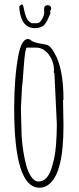

<svg xmlns="http://www.w3.org/2000/svg" viewBox="-20 -853 369 892"><path d="M212.4 -799.3 214.8 -792Q212.4 -787.1 207 -774.7Q201.7 -762.2 199.2 -757.3Q196.8 -752.4 190.9 -743.9Q185.1 -735.4 179.2 -731.9Q162.6 -722.2 142.6 -722.2Q122.6 -722.2 107.7 -731.4Q92.8 -740.7 85 -756.3Q69.8 -786.6 69.8 -824.2L80.6 -833Q87.4 -832.5 89.8 -817.4Q99.6 -764.6 115.7 -752.9L126.5 -745.1H151.4Q164.6 -745.1 175 -763.4Q185.5 -781.7 185.5 -795.9L184.6 -810.1Q184.6 -829.1 202.6 -829.1Q208 -829.1 212.9 -825Q217.8 -820.8 217.8 -815.4Q217.8 -810.1 212.4 -799.3ZM272.9 -386.2 274.9 -267.1Q274.9 -42 202.6 6.8Q185.1 19 163.1 19Q45.9 19 45.9 -349.1Q45.9 -491.2 65.4 -595.7Q80.1 -671.9 109.9 -671.9Q116.7 -671.9 122.8 -666.5Q128.9 -661.1 139.4 -657.5Q149.9 -653.8 168.2 -650.4Q186.5 -647 194.3 -645.5Q214.4 -642.1 232.9 -606.9Q274.9 -535.6 274.9 -391.1ZM77.1 -350.1 79.1 -271Q79.1 -175.8 100.6 -89.8Q108.4 -57.6 123.8 -33.7Q139.2 -9.8 158.9 -9.8Q178.7 -9.8 193.6 -24.4Q208.5 -39.1 217.3 -65.2Q226.1 -91.3 231.9 -118.4Q237.8 -145.5 240.2 -179.2Q244.1 -232.9 244.1 -274.9L232.9 -511.2L229 -519L231 -523.9Q231 -567.4 206.5 -599.6Q182.1 -631.8 147 -631.8H105Q96.7 -631.8 90.3 -542.7Q84 -453.6 82 -443.8Z"/></svg>

Font: Amatic SC
Style: Regular
Weight: 400
Version: Version 1.004